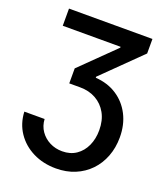

<svg xmlns="http://www.w3.org/2000/svg" viewBox="-166 -841 1012 1170"><g transform="rotate(20 339.5 -256.5)"><path d="M36.6 -44.4H168Q170.4 -0.5 193.6 33Q216.8 66.4 253.7 85.2Q290.5 104 335 104Q387.7 104 425.5 78.1Q463.4 52.2 483.9 7.3Q504.4 -37.6 504.4 -93.8Q504.4 -157.2 478.8 -203.4Q453.1 -249.5 408.2 -274.7Q363.3 -299.8 305.2 -299.8H234.9V-397L452.6 -610.4V-616.2H77.6V-727.5H618.7V-633.3L375 -394V-387.2Q453.1 -382.3 512.2 -344Q571.3 -305.7 604.2 -241.7Q637.2 -177.7 637.2 -95.7Q637.2 -28.3 615.2 28.8Q593.3 85.9 553 127.7Q512.7 169.4 457.3 192.4Q401.9 215.3 335 215.3Q252 215.3 185.5 182.1Q119.1 148.9 79.6 90.3Q40 31.7 36.6 -44.4Z"/></g></svg>

Font: Inter 18pt SemiBold
Style: Regular
Weight: 600
Designer: Rasmus Andersson
Foundry: rsms
Version: Version 4.001;git-66647c0bb